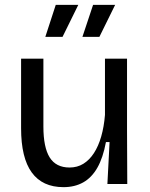

<svg xmlns="http://www.w3.org/2000/svg" viewBox="-20 -759 619 792"><path d="M242 13Q155 13 111 -47.5Q67 -108 67 -230V-517H159V-237Q159 -151 185 -109.5Q211 -68 267 -68Q299 -68 324 -83.5Q349 -99 367.5 -127.5Q386 -156 397.5 -196Q409 -236 413 -285V-517H504V-222L505 0H423L432 -173H417Q405 -108 381.5 -67Q358 -26 323 -6.5Q288 13 242 13ZM238 -607H167L210 -739H303ZM390 -607H320L364 -739H455Z"/></svg>

Font: Bricolage Grotesque 24pt
Style: Regular
Weight: 400
Designer: Mathieu Triay
Foundry: Atelier Triay
Version: Version 1.001;gftools[0.9.33.dev8+g029e19f]